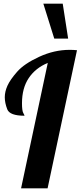

<svg xmlns="http://www.w3.org/2000/svg" viewBox="-20 -1020 437 1040"><path d="M273.9 -811 214.8 -1000H319.8L349.1 -811ZM99.1 -460.9Q99.1 -420.4 106 -408.2Q112.8 -396 112.8 -393.1Q32.7 -393.1 19.3 -428Q5.9 -462.9 5.9 -493.2Q5.9 -523.4 20.3 -555.7Q34.7 -587.9 72.8 -631.3Q110.8 -674.8 192.4 -712.4Q273.9 -750 356.9 -750Q377.4 -750 397 -748L237.8 0H94.2L238.8 -679.2Q172.4 -651.9 135.7 -597.2Q99.1 -542.5 99.1 -460.9Z"/></svg>

Font: Lobster-Regular
Style: Regular
Weight: 400
Designer: Pablo Impallari
Foundry: Pablo Impallari
Version: Version 1.007; ttfautohint (v1.1) -l 8 -r 50 -G 50 -x 14 -D 